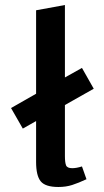

<svg xmlns="http://www.w3.org/2000/svg" viewBox="-20 -741 413 766"><path d="M307 -77 325 -26Q293 -11 268 -3Q243 5 213 5Q161 5 142.5 -17.5Q124 -40 124 -95V-258L71 -228L24 -310L124 -367V-700L239 -721V-432L307 -470L354 -387L239 -322V-118Q239 -93 243.5 -81.5Q248 -70 268 -70Q285 -70 307 -77Z"/></svg>

Font: Ysabeau Infant
Style: Bold
Weight: 700
Designer: Christian Thalmann (Catharsis Fonts)
Version: Version 0.003